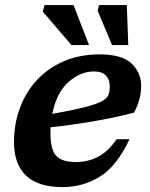

<svg xmlns="http://www.w3.org/2000/svg" viewBox="-20 -750 611 782"><path d="M507.5 -183Q456 -73.5 387 -30.8Q318 12 235 12Q135 12 86 -34.8Q37 -81.5 37 -171Q37 -245 61 -310Q85 -375 130.5 -424Q176 -473 240.5 -500.8Q305 -528.5 385.5 -528.5Q477.5 -528.5 516.2 -491Q555 -453.5 555 -400.5Q555 -374.5 547.8 -346.2Q540.5 -318 525.5 -291Q441.5 -269.5 353.8 -254.8Q266 -240 186 -231.5Q185.5 -220.5 185.5 -209Q185.5 -141 208.8 -115.5Q232 -90 289 -90Q337.5 -90 379 -111.2Q420.5 -132.5 455 -183ZM363 -459Q306.5 -459 258 -415Q209.5 -371 193 -286Q278 -301.5 325.8 -313.8Q373.5 -326 395 -337.8Q416.5 -349.5 421.8 -364Q427 -378.5 427 -399Q427 -426.5 411 -442.8Q395 -459 363 -459ZM342.5 -566.5H271L154 -703L161.5 -729.5H279.5ZM502.5 -566.5H436.5L377.5 -706.5L383.5 -729.5H496.5Z"/></svg>

Font: Newsreader 6pt SemiBold
Style: Italic
Weight: 600
Italic angle: -17°
Designer: Hugues Gentile
Foundry: Production Type
Version: Version 1.003; ttfautohint (v1.8.3)